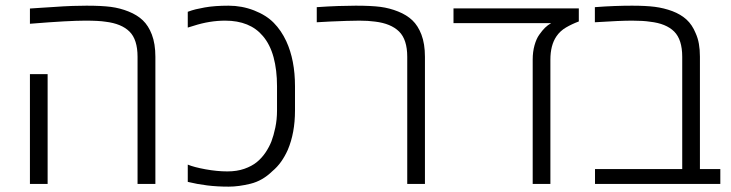

<svg xmlns="http://www.w3.org/2000/svg" viewBox="-20 -660 2625 689"><path d="M473.6 0V-456.1Q473.6 -518.1 444.8 -546.6Q416 -575.2 358.9 -582Q335 -585.9 285.2 -585.9Q257.3 -585.9 208.5 -583.3Q159.7 -580.6 87.4 -574.7V-629.4Q109.9 -630.9 130.6 -632.3Q151.4 -633.8 170.4 -634.8Q210 -637.7 240 -638.7Q270 -639.6 290.5 -639.6Q344.7 -639.6 377.9 -635.3Q411.1 -630.9 441.4 -618.7Q472.2 -606.4 492.4 -587.2Q512.7 -567.9 524.9 -536.1Q537.6 -502.9 537.6 -456.1V0ZM87.4 0V-394H150.9V0Z M800.8 9.8Q759.3 9.8 723.6 5.4Q688 1 653.8 -7.3V-69.3Q675.8 -60.1 717.3 -52.5Q758.8 -44.9 795.9 -44.9Q830.1 -44.9 856.7 -54.2Q883.3 -63.5 901.4 -78.1Q919.4 -92.8 932.9 -112.8Q946.3 -132.8 954.1 -152.8Q961.9 -173.3 968 -202.1Q974.1 -231 974.1 -263.2V-350.6Q974.1 -408.7 961.7 -454.6Q949.2 -500.5 923.3 -530.8Q877 -585.9 788.1 -585.9Q731.9 -585.9 674.8 -567.4Q656.2 -561.5 653.8 -561V-617.7Q669.4 -623.5 682.6 -626.7Q695.8 -629.9 714.8 -633.3Q750 -639.6 800.3 -639.6Q848.1 -639.6 891.8 -622.6Q935.5 -605.5 962.4 -578.1Q989.3 -550.8 1007.3 -512.2Q1038.6 -444.3 1038.6 -350.6V-263.2Q1038.6 -183.1 1012.7 -122.1Q1002.4 -99.1 988.8 -79.8Q975.1 -60.5 957 -45.4Q921.9 -11.2 879.2 -0.7Q836.4 9.8 800.8 9.8Z M1441.4 0V-456.1Q1441.4 -518.1 1412.1 -546.9Q1382.8 -575.7 1325.7 -582.5Q1301.3 -585.9 1269.5 -585.9Q1251.5 -585.9 1223.1 -585Q1194.8 -584 1165.8 -582.8Q1136.7 -581.5 1116.7 -580.1V-634.3Q1158.7 -637.2 1193.6 -638.4Q1228.5 -639.6 1256.3 -639.6Q1312.5 -639.6 1345.5 -635.3Q1378.4 -630.9 1408.7 -618.7Q1439.5 -606.4 1459.7 -587.2Q1480 -567.9 1492.2 -536.1Q1504.9 -502.9 1504.9 -456.1V0Z M1891.6 0V-446.3Q1891.6 -474.1 1898.2 -497.6Q1904.8 -521 1915 -535.2Q1926.3 -551.3 1935.8 -560.5Q1945.3 -569.8 1958 -577.1H1607.4V-629.9H2057.1V-583Q2032.2 -573.7 2011 -561.3Q1989.7 -548.8 1976.6 -529.3Q1955.1 -497.6 1955.1 -445.8V0Z M2115.2 0V-53.2H2428.2V-456.1Q2428.2 -518.1 2399.2 -546.9Q2370.1 -575.7 2313 -582Q2288.6 -585.9 2248.5 -585.9Q2226.6 -585.9 2193.6 -584.5Q2160.6 -583 2114.7 -580.1V-634.3Q2152.3 -637.2 2185.5 -638.4Q2218.8 -639.6 2248 -639.6Q2297.4 -639.6 2329.8 -635.5Q2362.3 -631.3 2392.6 -620.1Q2423.3 -608.4 2443.6 -589.8Q2463.9 -571.3 2476.1 -541.5Q2484.4 -523.4 2488 -502.7Q2491.7 -481.9 2491.7 -456.5V-53.2H2564.9V0Z"/></svg>

Font: Open Sans Light
Style: Regular
Weight: 300
Designer: Monotype Design Team
Foundry: Monotype Imaging Inc.
Version: Version 3.000; ttfautohint (v1.8.4)